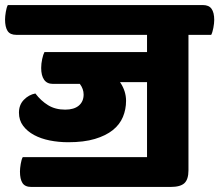

<svg xmlns="http://www.w3.org/2000/svg" viewBox="-60 -640 868 760"><path d="M522 -18V-315H415Q439 -280 439 -241Q439 -207 426.5 -177Q414 -147 386.5 -125Q359 -103 315.5 -90Q272 -77 210 -77Q172 -77 137 -84Q102 -91 75 -105.5Q48 -120 31.5 -142Q15 -164 15 -194Q15 -225 34.5 -245Q54 -265 80 -270Q102 -241 130.5 -223.5Q159 -206 198 -206Q233 -206 252 -222Q271 -238 271 -266Q271 -288 256 -308H149Q126 -308 114.5 -324.5Q103 -341 103 -371Q103 -388 107 -406.5Q111 -425 116 -434H522V-502H5Q-20 -502 -30 -517.5Q-40 -533 -40 -563Q-40 -575 -37 -593Q-34 -611 -29 -620H743Q767 -620 777.5 -605Q788 -590 788 -561Q788 -548 784.5 -529.5Q781 -511 776 -502H686V34Q686 70 670 85Q654 100 615 100H64Q39 100 29 84.5Q19 69 19 39Q19 27 22 9Q25 -9 30 -18Z"/></svg>

Font: Baloo 2 ExtraBold
Style: Regular
Weight: 800
Designer: Sarang Kulkarni and Ek Type
Foundry: Ek Type
Version: Version 1.640;hotconv 1.0.111;makeotfexe 2.5.65597; ttfautoh